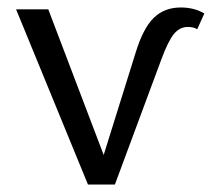

<svg xmlns="http://www.w3.org/2000/svg" viewBox="-20 -493 566 513"><path d="M526 -457 507 -415Q497 -421 482 -421Q460 -421 444.5 -402Q429 -383 411 -334L287 0H215L23 -468H109L257 -79L342 -351Q362 -417 390.5 -445Q419 -473 463 -473Q499 -473 526 -457Z"/></svg>

Font: Ysabeau SC Medium
Style: Regular
Weight: 500
Designer: Christian Thalmann (Catharsis Fonts)
Version: Version 0.003